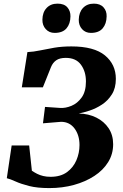

<svg xmlns="http://www.w3.org/2000/svg" viewBox="-20 -1000 660 1030"><path d="M244.5 9Q180 9 136 -2.2Q92 -13.5 63.5 -26.5Q35 -39.5 16.5 -44L42.5 -219.5H136.5L151 -84Q164.5 -75 179.2 -67.5Q194 -60 211.8 -55.8Q229.5 -51.5 251.5 -51.5Q304.5 -51.5 338.8 -76.2Q373 -101 389.8 -140.2Q406.5 -179.5 406.5 -222Q406.5 -275 379.8 -310.8Q353 -346.5 307.5 -346.5L210.5 -338.5L221.5 -426.5L302.5 -421Q331 -419 363.2 -432.2Q395.5 -445.5 418.2 -477.2Q441 -509 441 -563Q441 -616.5 414.2 -653Q387.5 -689.5 333 -689.5Q300 -689.5 281.5 -676.5Q263 -663.5 253.5 -640L210 -531.5H97L127 -720.5Q159.5 -722 194.8 -729.5Q230 -737 271.2 -744Q312.5 -751 363 -751Q484.5 -751 543 -702.8Q601.5 -654.5 601.5 -577Q601.5 -527.5 580.2 -493.8Q559 -460 527 -439Q495 -418 461.5 -407Q428 -396 402.5 -391Q455 -390 496.8 -369.2Q538.5 -348.5 562.8 -312Q587 -275.5 587 -226.5Q587 -173.5 560.2 -130.2Q533.5 -87 486 -56Q438.5 -25 376.8 -8Q315 9 244.5 9ZM273 -823.5Q244 -823.5 225.5 -843.8Q207 -864 207.5 -894.5Q208 -934 230 -957.2Q252 -980.5 288.5 -980.5Q324 -980.5 341.2 -960.8Q358.5 -941 358 -912Q357.5 -872.5 336.8 -848Q316 -823.5 273 -823.5ZM467.5 -823.5Q438.5 -823.5 420.2 -843.8Q402 -864 402.5 -894.5Q403.5 -934 425.2 -957.2Q447 -980.5 483.5 -980.5Q517.5 -980.5 535.2 -960.8Q553 -941 552 -912Q551.5 -872.5 530.8 -848Q510 -823.5 467.5 -823.5Z"/></svg>

Font: Merriweather 28pt Black
Style: Italic
Weight: 900
Italic angle: -7.8°
Version: Version 2.101